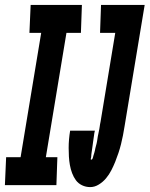

<svg xmlns="http://www.w3.org/2000/svg" viewBox="-53 -755 610 783"><path d="M-33 0 -28 -114H31L115 -621H67L72 -735H281L277 -621H218L134 -114H181L177 0ZM315 8Q297 8 281.5 0.5Q266 -7 256.5 -20Q247 -33 241 -49Q235 -65 232 -82Q229 -99 228 -116.5Q227 -134 227 -151.5Q227 -169 228.5 -186.5Q230 -204 233 -222H334Q334 -221 333.5 -220Q333 -219 333 -218Q332 -215 331.5 -211Q331 -207 330.5 -203.5Q330 -200 329.5 -196.5Q329 -193 328.5 -189.5Q328 -186 327.5 -182.5Q327 -179 326.5 -175.5Q326 -172 325.5 -168Q325 -164 324.5 -160.5Q324 -157 323.5 -153.5Q323 -150 322.5 -146.5Q322 -143 321.5 -139.5Q321 -136 320.5 -132.5Q320 -129 319.5 -125Q319 -121 319 -117.5Q319 -114 317.5 -109Q316 -104 319 -104Q319 -104 319 -104Q319 -104 320 -104Q324 -105 325.5 -111Q327 -117 328.5 -122Q330 -127 331.5 -131.5Q333 -136 334 -141Q335 -146 336 -151Q337 -156 338.5 -160.5Q340 -165 341 -170Q342 -175 343 -180Q344 -185 344.5 -190Q345 -195 346 -199.5Q347 -204 348 -209Q349 -214 350 -219Q351 -224 352 -228.5Q353 -233 353.5 -238Q354 -243 355 -248Q356 -253 357 -258L417 -621H355L359 -735H537L455 -240Q452 -221 448.5 -203Q445 -185 440.5 -167Q436 -149 430 -131Q424 -113 417 -95.5Q410 -78 401 -60.5Q392 -43 379.5 -28Q367 -13 350 -2.5Q333 8 315 8Z"/></svg>

Font: Iosevka Slab Heavy
Style: Italic
Weight: 900
Italic angle: -9°
Monospace: yes
Designer: Belleve Invis
Foundry: Belleve Invis
Version: Version 11.1.0; ttfautohint (v1.8.3)